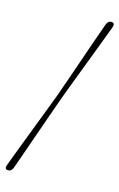

<svg xmlns="http://www.w3.org/2000/svg" viewBox="-176 -829 636 1024"><g transform="rotate(20 141.5 -317.0)"><path d="M129.5 -317Q139 -353 153.2 -409.2Q167.5 -465.5 183.5 -529.5Q199.5 -593.5 214.8 -653.8Q230 -714 242 -759Q248.5 -783 268.5 -783Q288 -783 282 -759Q273.5 -728.5 261.2 -684.5Q249 -640.5 234.5 -589.8Q220 -539 205.5 -488Q191 -437 178.5 -392.5Q166 -348 157.5 -317Q149 -285.5 137.5 -240.8Q126 -196 113 -145.2Q100 -94.5 87 -43.8Q74 7 62.8 51.2Q51.5 95.5 43.5 125.5Q37 149 17 149Q-2.5 149 4 125.5Q16 81 33.2 20.8Q50.5 -39.5 68.8 -103.5Q87 -167.5 103.2 -224Q119.5 -280.5 129.5 -317Z"/></g></svg>

Font: Fraunces 9pt S050 Thin
Style: Italic
Weight: 100
Italic angle: -16°
Version: Version 1.000; ttfautohint (v1.8.3)